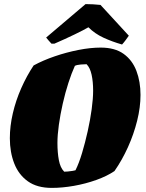

<svg xmlns="http://www.w3.org/2000/svg" viewBox="-20 -904 711 936"><path d="M232 12Q161 12 116 -20Q71 -52 49.5 -107Q28 -162 28 -230Q28 -289 42.5 -351.5Q57 -414 83.5 -474Q110 -534 144 -585Q190 -610 247 -629.5Q304 -649 362.5 -660.5Q421 -672 471 -672Q540 -672 582.5 -641.5Q625 -611 645 -558.5Q665 -506 665 -441Q665 -381 648.5 -315Q632 -249 603.5 -186Q575 -123 538 -70Q501 -45 449 -26.5Q397 -8 340.5 2Q284 12 232 12ZM293 -67Q299 -67 311 -68Q323 -69 334.5 -71Q346 -73 348 -74Q365 -108 380 -158Q395 -208 407.5 -264Q420 -320 427 -372Q434 -424 434 -462Q434 -506 426.5 -540Q419 -574 402 -591Q392 -591 373.5 -589.5Q355 -588 345 -583Q329 -548 313.5 -500Q298 -452 286 -399Q274 -346 267 -296Q260 -246 260 -207Q260 -160 267 -123Q274 -86 293 -67ZM575 -687Q526 -701 484 -720.5Q442 -740 411 -771Q389 -758 343.5 -736Q298 -714 245 -691H231Q224 -699 217 -706.5Q210 -714 205 -721L397 -884Q415 -884 433.5 -883Q452 -882 470 -880L608 -730Q601 -720 593 -709Q585 -698 575 -687Z"/></svg>

Font: Labrada Black
Style: Italic
Weight: 900
Italic angle: -7°
Designer: Mercedes Jáuregui
Foundry: Omnibus-Type Team
Version: Version 1.000; ttfautohint (v1.8.4.7-5d5b)